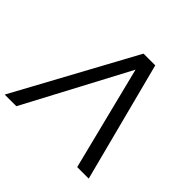

<svg xmlns="http://www.w3.org/2000/svg" viewBox="-216 -941 1133 1133"><g transform="rotate(45 350.0 -375.0)"><path d="M568.8 0 405.8 -649.9 61 0H-36.1L372.1 -750H470.2L665 0Z"/></g></svg>

Font: Oakes Grotesk
Style: Italic
Weight: 400
Designer: Samuel Oakes
Foundry: Samuel Oakes
Version: Version 1.0 | wf-rip DC20170320